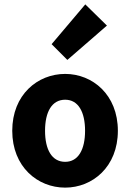

<svg xmlns="http://www.w3.org/2000/svg" viewBox="-20 -846 595 878"><path d="M216 -644 288 -572 469 -729 370 -826ZM36 -248C36 -83 152 12 278 12C403 12 519 -83 519 -248C519 -413 403 -508 278 -508C152 -508 36 -413 36 -248ZM369 -248C369 -162 338 -106 278 -106C217 -106 186 -162 186 -248C186 -334 217 -390 278 -390C338 -390 369 -334 369 -248Z"/></svg>

Font: Cambridge Sans Bold
Style: Regular
Weight: 700
Version: Version 2.020;PS 002.020;hotconv 1.0.88;makeotf.lib2.5.64775